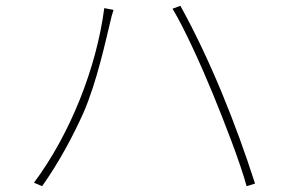

<svg xmlns="http://www.w3.org/2000/svg" viewBox="-20 -665 996 661"><path d="M97 -36 125 -24C183 -106 230 -194 267 -276C314 -383 346 -535 359 -587C363 -606 366 -616 371 -631L339 -637C312 -431 222 -204 97 -36ZM712 -344C753 -244 807 -105 829 -24L858 -33C793 -236 704 -459 601 -645L574 -635C616 -565 672 -441 712 -344Z"/></svg>

Font: Kinto Sans Thin
Style: Regular
Weight: 100
Designer: Authors: Ryoko NISHIZUKA  (kana & ideographs); Paul D. Hunt (Latin, Greek & Cyrillic); Wenlong ZHANG  (bopomofo); Sandol
Foundry: Adobe Systems Incorporated, ookami Inc.
Version: Version 0.001